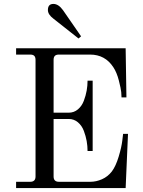

<svg xmlns="http://www.w3.org/2000/svg" viewBox="-20 -958 730 978"><path d="M252 -938Q278 -938 301 -906L393 -773L380 -762L252 -863Q224 -884 224 -907Q224 -938 252 -938ZM62 0V-32H134Q161 -32 161 -59V-653Q161 -667 154.5 -673.5Q148 -680 134 -680H62V-712H620L624 -462H599Q599 -472 597.5 -489Q596 -506 585.5 -547.5Q575 -589 557 -616Q515 -680 439 -680H280Q266 -680 259.5 -673.5Q253 -667 253 -653V-384H330Q357 -384 377 -401Q397 -418 407 -444.5Q417 -471 421.5 -496.5Q426 -522 426 -547H452V-189H426Q426 -214 421.5 -239.5Q417 -265 407 -291.5Q397 -318 377 -335Q357 -352 330 -352H253V-59Q253 -32 280 -32H440Q470 -32 499.5 -45Q529 -58 550 -85Q570 -112 584.5 -160Q599 -208 603 -242L607 -276H632L620 0Z"/></svg>

Font: Old Standard TT
Style: Regular
Weight: 400
Designer: Alexey Kryukov <alexios@thessalonica.org.ru>
Version: Version 2.2